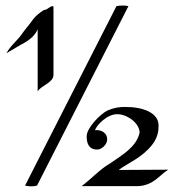

<svg xmlns="http://www.w3.org/2000/svg" viewBox="-20 -669 645 689"><path d="M440.9 -647C429.2 -649.9 412.1 -649.9 397.9 -647L69.8 -2.9C82 0 99.1 1 112.8 -2.9ZM329.1 -132.3C345.7 -132.3 364.7 -151.4 364.7 -168.9C364.7 -192.4 343.8 -202.1 327.1 -202.1C324.7 -202.1 322.8 -202.1 320.8 -201.2C325.7 -219.2 363.8 -259.3 400.9 -259.3C435.1 -259.3 481 -228 481 -192.4C468.8 -142.1 423.8 -116.2 374 -82C336.9 -60.1 315.9 -34.2 272.9 -1H470.7C530.8 -1 554.7 -43.9 584 -60.1L405.8 -59.1C440.9 -85 489.7 -103 525.9 -149.4C541 -168 548.8 -191.4 548.8 -211.4C554.7 -266.1 488.8 -286.1 426.8 -285.2C410.2 -285.2 391.1 -283.2 366.7 -272.9C340.8 -261.2 291 -210 291 -180.2C291 -155.3 297.9 -132.3 329.1 -132.3ZM168.9 -647C164.1 -647 158.2 -643.1 152.8 -639.2C147 -633.8 137.2 -632.8 137.2 -632.8C137.2 -632.8 110.8 -617.2 96.2 -596.2C83 -577.1 68.8 -562 63 -553.2C40 -519 22 -511.2 2.9 -478L57.1 -509.8C86.9 -524.9 106 -542 115.2 -564V-340.8C125 -360.8 171.9 -372.1 171.9 -399.9V-641.1C171.9 -646 171.9 -647 168.9 -647Z"/></svg>

Font: Pierce
Style: Roman
Weight: 500
Version: Version 0.2.0